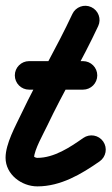

<svg xmlns="http://www.w3.org/2000/svg" viewBox="-50 -607 395 680"><path d="M53 -289.5C116.7 -289.5 180.3 -289.5 244 -289.5C271.9 -289.5 294.5 -312.1 294.5 -340C294.5 -367.9 271.9 -390.5 244 -390.5C180.3 -390.5 116.7 -390.5 53 -390.5C25.1 -390.5 2.5 -367.9 2.5 -340C2.5 -312.1 25.1 -289.5 53 -289.5ZM206.2 -557.3C150.5 -437.9 82.5 -324 25.9 -204.8C5.1 -161 -30.3 -97.9 -30.3 -48.3C-30.3 10.9 26.4 53.1 82.3 53.1C164.8 53.1 237.4 10.2 303 -35.6C325.8 -51.6 331.4 -83.1 315.4 -106C299.4 -128.8 267.9 -134.4 245 -118.4C198.1 -85.5 141.9 -47.9 82.3 -47.9C78.1 -47.9 72.3 -50.1 69.4 -53.2C68.6 -54.2 70.5 -50.8 70.6 -49.5C70.7 -49.1 70.7 -48.7 70.7 -48.3C70.7 -75.3 104.6 -135 117.1 -161.4C173.9 -280.9 242 -395 297.8 -514.7C309.6 -539.9 298.6 -570 273.3 -581.8C248.1 -593.6 218 -582.6 206.2 -557.3Z"/></svg>

Font: FRB American Cursive Guidelines Ultra
Style: Bold Italic
Weight: 1000
Italic angle: -25°
Version: Version 2.0;Modular Font Editor K font №1